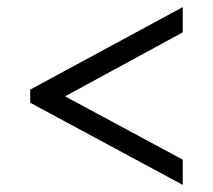

<svg xmlns="http://www.w3.org/2000/svg" viewBox="-20 -628 599 540"><path d="M494 -108 65 -339V-376L494 -608V-537L163 -357L494 -179Z"/></svg>

Font: Noto Nastaliq Urdu Medium
Style: Regular
Weight: 500
Designer: Monotype Design Team (Patrick Giasson: type design, Kamal Mansour: OpenType code, Glenda Bellarosa). Updated by Simon Co
Foundry: Monotype Imaging Inc., Simon Cozens
Version: Version 3.007